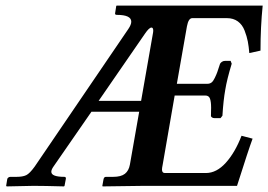

<svg xmlns="http://www.w3.org/2000/svg" viewBox="-20 -666 960 687"><path d="M333 -305.2H484.9L526.9 -544.9Q528.3 -551.8 528.3 -556.2Q528.3 -567.4 522 -567.4Q513.7 -567.4 499 -545.9ZM495.1 -1 347.2 1 346.2 -1 350.1 -22.9Q351.6 -33.2 358.9 -33.2H384.8Q413.1 -33.2 427 -44.2Q440.9 -55.2 444.8 -77.1L478 -266.1H307.1L169.9 -67.9Q163.6 -58.1 163.6 -51.3Q163.6 -33.2 210.9 -33.2Q215.8 -33.2 215.8 -26.9L210.9 -1L209 1Q137.2 -1 100.1 -1L3.9 1L2 -1L5.9 -24.9Q6.3 -28.3 9.8 -30.8Q13.2 -33.2 17.1 -33.2H39.1Q61.5 -33.2 74 -39.3Q86.4 -45.4 104 -69.8L439 -562Q449.7 -577.6 449.7 -588.4Q449.7 -612.8 397.9 -612.8Q390.1 -612.8 392.1 -620.1L396 -645L397.9 -646H609.9H919.9Q912.1 -569.8 912.1 -484.9L872.1 -476.1Q870.1 -499.5 866.7 -517.6Q863.3 -535.6 855.2 -556.6Q847.2 -577.6 831.1 -589.4Q814.9 -601.1 792 -601.1H668Q654.3 -601.1 648.9 -571.8L612.8 -366.2H722.2Q730.5 -366.2 736.6 -370.6Q742.7 -375 748.5 -387.2Q754.4 -399.4 757.3 -407.5Q760.3 -415.5 767.1 -437Q768.1 -440.4 773.2 -444.3Q778.3 -448.2 785.2 -448.2H805.2L809.1 -438Q792 -381.8 786.1 -345.2Q779.3 -308.1 775.9 -252L769 -243.2H748Q741.7 -243.2 737.8 -246.3Q733.9 -249.5 734.9 -252.9Q734.9 -257.8 735.1 -267.1Q735.4 -276.4 735.4 -280.3Q735.4 -302.7 731.2 -313.5Q727.1 -324.2 714.8 -324.2H605L562 -76.2Q559.6 -64.9 559.6 -59.6Q559.6 -46.9 569.8 -46.9H716.8Q754.9 -46.9 788.1 -83.7Q821.3 -120.6 844.2 -180.2L883.8 -169.9Q869.1 -130.4 828.1 -1Z"/></svg>

Font: Linux Libertine G
Style: Bold Italic
Weight: 700
Italic angle: -11.5°
Designer: Philipp H. Poll
Foundry: Philipp H. Poll
Version: Version 4.1.0